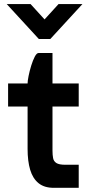

<svg xmlns="http://www.w3.org/2000/svg" viewBox="-20 -900 426 920"><path d="M166 -713.2 12.2 -880.5H126.5L193.5 -807L260.5 -880.5H375L221.2 -713.2ZM18.8 -500H357.2V-389.5H18.8ZM112.2 -200H231.5V-178.8Q231.5 -157.8 234.4 -142.5Q237.2 -127.2 250.1 -118.9Q263 -110.5 293.8 -110.5H357.2V0H237.2Q192.2 0 164.6 -22.4Q137 -44.8 124.6 -86.4Q112.2 -128 112.2 -186.5ZM231.5 -200H112.2V-500.2Q112.2 -512.2 117 -536.2Q121.8 -560.2 129.6 -585.6Q137.5 -611 146.6 -628.5Q155.8 -646 164.8 -646H231.5Z"/></svg>

Font: Haskoy
Style: Regular
Weight: 400
Designer: Ertekin Erdin
Foundry: Ertekin Erdin
Version: Version 1.500